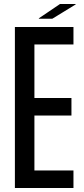

<svg xmlns="http://www.w3.org/2000/svg" viewBox="-20 -934 419 954"><path d="M54 0V-800H345V-713H151V-447H335V-360H151V-87H345V0ZM173 -841V-843L278 -914H356V-912L240 -841Z"/></svg>

Font: Big Shoulders Text SemiBold
Style: Regular
Weight: 600
Designer: Patric King
Foundry: XO Type Co
Version: Version 1.000; ttfautohint (v1.8.2)